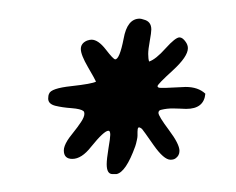

<svg xmlns="http://www.w3.org/2000/svg" viewBox="-20 -622 258 210"><path d="M33.7 -519.5Q35.6 -525.4 58.1 -527.8Q80.6 -530.3 85 -532.7Q84 -535.2 76.2 -548.6Q68.4 -562 68.4 -568.4Q68.4 -574.7 75.2 -577.6Q78.1 -578.6 80.1 -578.6Q87.4 -578.6 95.7 -567.9Q104 -557.1 106 -557.1Q110.8 -557.1 115.2 -579.6Q119.1 -601.6 132.8 -601.6Q134.3 -601.6 137.2 -600.6Q145.5 -598.6 145.5 -589.8Q145.5 -586.4 143.8 -577.1Q142.1 -567.9 142.1 -563Q142.1 -557.6 143.1 -554.7Q150.4 -557.1 161.1 -569.1Q171.9 -581.1 176.3 -581.1Q179.7 -581.1 183.1 -576.2Q185.5 -572.8 185.5 -569.3Q185.5 -560.1 168.9 -544.9Q152.3 -529.8 152.3 -527.8Q152.3 -525.9 155.8 -525.9H161.6Q165 -525.9 172.4 -526.4Q179.7 -526.9 183.1 -526.9Q196.8 -526.9 204.6 -519.5Q203.1 -502.9 183.6 -502.9Q181.2 -502.9 176.3 -503.2Q171.4 -503.4 168.9 -503.4Q162.6 -503.4 156.7 -502Q153.3 -501.5 153.3 -498.5Q153.3 -495.1 164.8 -479.7Q176.3 -464.4 176.3 -457Q176.3 -451.7 171.9 -448.7Q169.9 -447.3 166.5 -447.3Q159.2 -447.3 147.9 -463.4Q136.7 -479.5 135.3 -481Q132.3 -483.4 131.3 -482.4Q130.4 -481.4 130.4 -478Q130.4 -475.1 130.4 -473.4Q130.4 -471.7 129.6 -468.3Q128.9 -464.8 127.9 -461.9Q117.7 -433.6 107.4 -431.6H103Q96.7 -431.6 96.7 -442.4Q96.7 -447.8 98.6 -459.5Q100.6 -471.2 100.6 -474.6Q100.6 -479 98.6 -479Q93.8 -479 79.6 -461.4Q69.3 -448.2 59.1 -448.2Q49.8 -448.2 49.8 -457.5Q49.8 -461.9 53.7 -468.3Q54.7 -470.2 59.8 -476.6Q64.9 -482.9 68.6 -488.5Q72.3 -494.1 72.3 -497.6Q72.3 -499.5 71.3 -500.5Q68.4 -502.9 58.3 -503.7Q48.3 -504.4 40.5 -506.3Q32.7 -508.3 32.7 -514.2Q32.7 -517.6 33.7 -519.5Z"/></svg>

Font: Sintesa 2
Style: 2
Weight: 400
Version: Version 001.000